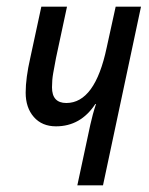

<svg xmlns="http://www.w3.org/2000/svg" viewBox="-20 -556 447 576"><path d="M212 0H289L403 -536H327L300 -413Q265 -247 179 -247Q136 -247 136 -294Q136 -316 139.5 -336Q143 -356 148 -382L181 -536H104L71 -383Q57 -322 57 -278Q57 -233 81.5 -205Q106 -177 148 -177Q222 -177 266 -244H268Q263 -229 258.5 -212.5Q254 -196 251 -182Z"/></svg>

Font: Noto Sans UI Condensed
Style: Italic
Weight: 400
Width: 3
Italic angle: -12°
Designer: Monotype Design Team
Foundry: Monotype Imaging Inc.
Version: Version 1.901